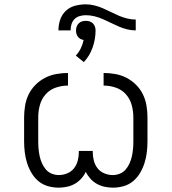

<svg xmlns="http://www.w3.org/2000/svg" viewBox="-20 -856 790 884"><path d="M250 8Q225 8 200.5 1Q176 -6 157 -22Q138 -38 125 -60Q112 -82 104.5 -106Q97 -130 94 -155Q91 -180 91 -205V-315Q91 -342 95.5 -369.5Q100 -397 112 -421.5Q124 -446 143.5 -465.5Q163 -485 187 -497.5Q211 -510 238.5 -515Q266 -520 293 -520V-462Q264 -462 236.5 -452.5Q209 -443 190 -421.5Q171 -400 163.5 -372Q156 -344 156 -315V-205Q156 -188 157.5 -171Q159 -154 162.5 -137.5Q166 -121 173 -105Q180 -89 191 -76Q202 -63 218 -56.5Q234 -50 251 -50Q271 -50 290 -58Q309 -66 321 -81.5Q333 -97 338 -116.5Q343 -136 343 -156V-161H407V-156Q407 -136 412 -116.5Q417 -97 429 -81.5Q441 -66 460 -58Q479 -50 499 -50Q516 -50 532 -56.5Q548 -63 559 -76Q570 -89 577 -105Q584 -121 587.5 -137.5Q591 -154 592.5 -171Q594 -188 594 -205V-315Q594 -344 586.5 -372Q579 -400 560 -421.5Q541 -443 513.5 -452.5Q486 -462 457 -462V-520Q484 -520 511.5 -515Q539 -510 563 -497.5Q587 -485 606.5 -465.5Q626 -446 638 -421.5Q650 -397 654.5 -369.5Q659 -342 659 -315V-205Q659 -180 656 -155Q653 -130 645.5 -106Q638 -82 625 -60Q612 -38 593 -22Q574 -6 549.5 1Q525 8 500 8Q481 8 462 4Q443 0 426 -9.5Q409 -19 396 -33.5Q383 -48 375 -65Q367 -48 354 -33.5Q341 -19 324 -9.5Q307 0 288 4Q269 8 250 8ZM249 -716Q249 -741 257 -765Q265 -789 283 -806Q301 -823 325.5 -829.5Q350 -836 375 -836Q395 -836 415 -831Q435 -826 453.5 -818Q472 -810 490 -801Q508 -792 526.5 -784Q545 -776 565 -771Q585 -766 605 -766V-716Q585 -716 565 -721Q545 -726 526.5 -734Q508 -742 490 -751Q472 -760 453.5 -768Q435 -776 415 -781Q395 -786 375 -786Q361 -786 347 -782Q333 -778 323 -768Q313 -758 309 -744Q305 -730 305 -716ZM366 -570 329 -600Q343 -615 352 -633.5Q361 -652 365 -672Q358 -673 351 -676.5Q344 -680 339 -686.5Q334 -693 332 -700.5Q330 -708 330 -716Q330 -725 333 -733.5Q336 -742 342.5 -748.5Q349 -755 357.5 -757.5Q366 -760 375 -760Q384 -760 392.5 -757.5Q401 -755 407.5 -748.5Q414 -742 417 -733.5Q420 -725 420 -716Q420 -676 406.5 -637.5Q393 -599 366 -570Z"/></svg>

Font: Iosevka Aile Light
Style: Regular
Weight: 300
Designer: Belleve Invis
Foundry: Belleve Invis
Version: Version 27.3.5; ttfautohint (v1.8.4)